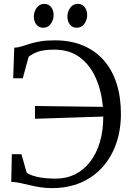

<svg xmlns="http://www.w3.org/2000/svg" viewBox="-20 -959 678 990"><path d="M247.5 11Q214.5 11 185.2 6.2Q156 1.5 129.8 -5Q103.5 -11.5 80.5 -16.2Q57.5 -21 38 -21L41 -164H90.5L117.5 -69Q131 -57 170.2 -47.5Q209.5 -38 267.5 -38Q322.5 -38 367.5 -60.5Q412.5 -83 445 -125.2Q477.5 -167.5 495 -226.5Q512.5 -285.5 512.5 -358L160.5 -346.5V-412.5L510.5 -408Q503.5 -489.5 474.2 -556.2Q445 -623 392 -663Q339 -703 260.5 -703Q206 -703 176.5 -692.5Q147 -682 127.5 -666L97.5 -555.5H48L53.5 -713Q73 -714 91.5 -719.8Q110 -725.5 132.5 -732.8Q155 -740 186.2 -745.5Q217.5 -751 262.5 -751Q344.5 -751 407.8 -724.5Q471 -698 514.8 -648.5Q558.5 -599 581 -529Q603.5 -459 603.5 -372Q603.5 -288.5 579 -218.5Q554.5 -148.5 508.2 -97Q462 -45.5 396.2 -17.2Q330.5 11 247.5 11ZM201.5 -816Q180.5 -816 167.5 -832.5Q154.5 -849 154.5 -873.5Q154.5 -898 168.8 -918.5Q183 -939 208.5 -939H209.5Q230.5 -939 243.5 -922.5Q256.5 -906 256.5 -881.5Q256.5 -857 242.2 -836.5Q228 -816 202.5 -816ZM374.5 -816Q353.5 -816 340.5 -832.5Q327.5 -849 327.5 -873.5Q327.5 -898 341.8 -918.5Q356 -939 381.5 -939H382.5Q403.5 -939 416.5 -922.5Q429.5 -906 429.5 -881.5Q429.5 -857 415.2 -836.5Q401 -816 375.5 -816Z"/></svg>

Font: Merriweather Light
Style: Regular
Weight: 300
Designer: Eben Sorkin
Foundry: Eben Sorkin
Version: Version 2.100